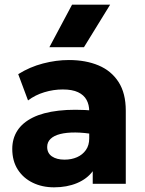

<svg xmlns="http://www.w3.org/2000/svg" viewBox="-20 -787 620 822"><path d="M211.5 15Q160.5 15 120 -4.8Q79.5 -24.5 56 -61.2Q32.5 -98 32.5 -149.5Q32.5 -193.5 54.2 -227.5Q76 -261.5 120 -283.5Q164 -305.5 230.8 -313.2Q297.5 -321 387 -313L388.5 -211Q341 -219.5 302.8 -219.8Q264.5 -220 237.8 -213.2Q211 -206.5 196.5 -192.5Q182 -178.5 182 -158Q182 -131.5 202.2 -117.5Q222.5 -103.5 256.5 -103.5Q286 -103.5 309.8 -114Q333.5 -124.5 347.8 -144.8Q362 -165 362 -194.5V-311Q362 -338.5 350.5 -359.5Q339 -380.5 314.2 -392.2Q289.5 -404 248.5 -404Q209 -404 170 -392.2Q131 -380.5 100 -357L58 -469.5Q107.5 -500.5 164 -515.2Q220.5 -530 275 -530Q347 -530 401.8 -507Q456.5 -484 487.5 -436Q518.5 -388 518.5 -313V0H377V-54Q352.5 -21 309.5 -3Q266.5 15 211.5 15ZM191.5 -585 288.5 -767H451.5L339.5 -585Z"/></svg>

Font: Geologica Cursive
Style: Bold
Weight: 700
Designer: Sindre Bremnes, Frode Helland
Foundry: Monokrom Skriftforlag AS
Version: Version 1.010;gftools[0.9.28]